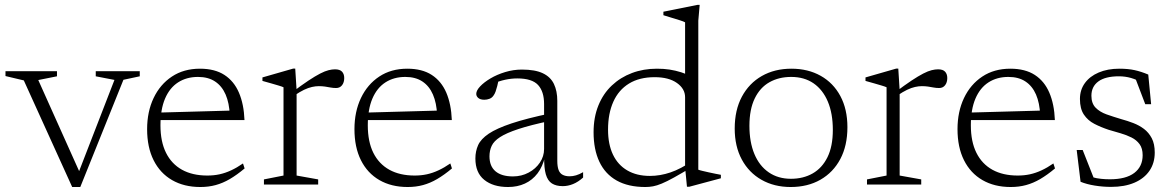

<svg xmlns="http://www.w3.org/2000/svg" viewBox="-20 -740 4698 770"><path d="M475 -420 302 10H269.5L75.5 -417.5L2 -435V-454.5H208.5V-434L133.5 -419L303.5 -40H292L439 -419.5L364 -434V-454.5H540.5V-434Z M782 -464.5Q841.5 -464.5 880 -439.5Q918.5 -414.5 938.2 -368.5Q958 -322.5 960.5 -258.5H617L615.5 -288.5L924 -297L901.5 -279Q899.5 -327 884.8 -361Q870 -395 842.5 -413.2Q815 -431.5 774 -431.5Q728.5 -431.5 694.5 -409.8Q660.5 -388 642 -344.8Q623.5 -301.5 623.5 -237.5Q623.5 -172 645.8 -127.2Q668 -82.5 710 -59.2Q752 -36 811.5 -36Q837.5 -36 860.5 -41Q883.5 -46 906.8 -56.8Q930 -67.5 954.5 -84.5L961 -64.5Q930 -38.5 901.8 -22Q873.5 -5.5 845 2.2Q816.5 10 783.5 10Q718 10 670 -17.8Q622 -45.5 596 -97.5Q570 -149.5 570 -222Q570 -292 596 -346.8Q622 -401.5 669.5 -433Q717 -464.5 782 -464.5Z M1323.5 -462Q1343 -462 1351.8 -452.5Q1360.5 -443 1360.5 -427Q1360.5 -409.5 1351.8 -398.2Q1343 -387 1328 -387Q1316.5 -387 1305.8 -389Q1295 -391 1283.5 -392.8Q1272 -394.5 1258.5 -394.5Q1245.5 -394.5 1231 -391.2Q1216.5 -388 1199.2 -379.8Q1182 -371.5 1161.5 -357.5L1151 -369.5Q1189.5 -398.5 1217 -416.8Q1244.5 -435 1264 -445Q1283.5 -455 1297.8 -458.5Q1312 -462 1323.5 -462ZM1169.5 -378V-36L1256 -20.5V0H1038.5V-20.5L1117 -36V-390Q1110.5 -393 1097.8 -396.8Q1085 -400.5 1068 -405.5Q1051 -410.5 1032.5 -415.5V-429.5L1156 -465H1164Z M1613.5 -464.5Q1673 -464.5 1711.5 -439.5Q1750 -414.5 1769.8 -368.5Q1789.5 -322.5 1792 -258.5H1448.5L1447 -288.5L1755.5 -297L1733 -279Q1731 -327 1716.2 -361Q1701.5 -395 1674 -413.2Q1646.5 -431.5 1605.5 -431.5Q1560 -431.5 1526 -409.8Q1492 -388 1473.5 -344.8Q1455 -301.5 1455 -237.5Q1455 -172 1477.2 -127.2Q1499.5 -82.5 1541.5 -59.2Q1583.5 -36 1643 -36Q1669 -36 1692 -41Q1715 -46 1738.2 -56.8Q1761.5 -67.5 1786 -84.5L1792.5 -64.5Q1761.5 -38.5 1733.2 -22Q1705 -5.5 1676.5 2.2Q1648 10 1615 10Q1549.5 10 1501.5 -17.8Q1453.5 -45.5 1427.5 -97.5Q1401.5 -149.5 1401.5 -222Q1401.5 -292 1427.5 -346.8Q1453.5 -401.5 1501 -433Q1548.5 -464.5 1613.5 -464.5Z M2188.5 -285.5 2187.5 -255.5Q2107.5 -238.5 2059 -222.5Q2010.5 -206.5 1985.5 -190.2Q1960.5 -174 1951.8 -155Q1943 -136 1943 -113Q1943 -73.5 1967.2 -53Q1991.5 -32.5 2037 -32.5Q2071.5 -32.5 2100 -47.8Q2128.5 -63 2145.2 -88Q2162 -113 2162 -142.5V-323Q2162 -373 2137.8 -399.2Q2113.5 -425.5 2054.5 -425.5Q2030.5 -425.5 2006 -420.2Q1981.5 -415 1953.5 -403L1980.5 -423Q1977.5 -408 1974.2 -395.2Q1971 -382.5 1967.5 -372.8Q1964 -363 1959 -356.5Q1953 -347.5 1943 -343.8Q1933 -340 1922.5 -340Q1906.5 -340 1898.2 -347Q1890 -354 1890 -363.5Q1890 -377 1905.5 -393.5Q1921 -410 1947 -425.5Q1973 -441 2006 -451Q2039 -461 2073 -461Q2126 -461 2157 -446.2Q2188 -431.5 2201.5 -403.2Q2215 -375 2215 -335.5V-95.5Q2215 -72 2220.2 -58.2Q2225.5 -44.5 2236.8 -38.8Q2248 -33 2264.5 -33Q2277 -33 2290 -36.8Q2303 -40.5 2318.5 -49.5V-28Q2298.5 -10 2278 -1.8Q2257.5 6.5 2237 6.5Q2210.5 6.5 2193.5 -4.2Q2176.5 -15 2169 -40.8Q2161.5 -66.5 2162.5 -111.5L2166 -113Q2156.5 -72 2135.8 -44.8Q2115 -17.5 2085 -3.8Q2055 10 2017.5 10Q1957.5 10 1922 -18.8Q1886.5 -47.5 1886.5 -104.5Q1886.5 -133.5 1897.5 -158Q1908.5 -182.5 1940 -203.8Q1971.5 -225 2031.2 -245Q2091 -265 2188.5 -285.5Z M2727.5 -350Q2727.5 -384 2694.8 -407.2Q2662 -430.5 2605.5 -430.5Q2544.5 -430.5 2502.8 -405Q2461 -379.5 2439.8 -332.2Q2418.5 -285 2418.5 -220Q2418.5 -161.5 2438.2 -120Q2458 -78.5 2495.8 -56.5Q2533.5 -34.5 2586.5 -34.5Q2627.5 -34.5 2668.8 -48.5Q2710 -62.5 2757 -94.5V-71Q2712.5 -44.5 2683.2 -28.2Q2654 -12 2634 -3.8Q2614 4.5 2599 7.2Q2584 10 2568 10Q2499.5 10 2453.2 -16Q2407 -42 2383.8 -91.2Q2360.5 -140.5 2360.5 -209.5Q2360.5 -269.5 2379.8 -317Q2399 -364.5 2433.8 -397.2Q2468.5 -430 2514.5 -447.2Q2560.5 -464.5 2614.5 -464.5Q2642 -464.5 2665.2 -461Q2688.5 -457.5 2712.2 -450Q2736 -442.5 2764 -428.5L2727.5 -398V-650.5Q2721.5 -654 2706.2 -658.8Q2691 -663.5 2673 -669Q2655 -674.5 2640.5 -679V-693L2777.5 -720.5H2786L2780.5 -657V-59.5Q2785 -57.5 2796.5 -54.8Q2808 -52 2822.5 -48.8Q2837 -45.5 2850 -43Q2863 -40.5 2871 -39V-25L2744 9H2735L2727.5 -68.5Z M3152 -23Q3201.5 -23 3239.2 -44.5Q3277 -66 3298.5 -109.5Q3320 -153 3320 -219Q3320 -285 3300 -332.5Q3280 -380 3242.8 -405.8Q3205.5 -431.5 3153 -431.5Q3103.5 -431.5 3065.8 -410.2Q3028 -389 3006.8 -345.2Q2985.5 -301.5 2985.5 -235.5Q2985.5 -170 3005.5 -122.2Q3025.5 -74.5 3063 -48.8Q3100.5 -23 3152 -23ZM3151 10Q3085 10 3034.2 -18.8Q2983.5 -47.5 2955 -100.2Q2926.5 -153 2926.5 -224.5Q2926.5 -298.5 2955.2 -352.2Q2984 -406 3035.2 -435.2Q3086.5 -464.5 3154 -464.5Q3220.5 -464.5 3271.2 -436Q3322 -407.5 3350.2 -354.8Q3378.5 -302 3378.5 -230Q3378.5 -156 3350 -102.2Q3321.5 -48.5 3270.2 -19.2Q3219 10 3151 10Z M3742 -462Q3761.5 -462 3770.2 -452.5Q3779 -443 3779 -427Q3779 -409.5 3770.2 -398.2Q3761.5 -387 3746.5 -387Q3735 -387 3724.2 -389Q3713.5 -391 3702 -392.8Q3690.5 -394.5 3677 -394.5Q3664 -394.5 3649.5 -391.2Q3635 -388 3617.8 -379.8Q3600.5 -371.5 3580 -357.5L3569.5 -369.5Q3608 -398.5 3635.5 -416.8Q3663 -435 3682.5 -445Q3702 -455 3716.2 -458.5Q3730.5 -462 3742 -462ZM3588 -378V-36L3674.5 -20.5V0H3457V-20.5L3535.5 -36V-390Q3529 -393 3516.2 -396.8Q3503.5 -400.5 3486.5 -405.5Q3469.5 -410.5 3451 -415.5V-429.5L3574.5 -465H3582.5Z M4032 -464.5Q4091.5 -464.5 4130 -439.5Q4168.5 -414.5 4188.2 -368.5Q4208 -322.5 4210.5 -258.5H3867L3865.5 -288.5L4174 -297L4151.5 -279Q4149.5 -327 4134.8 -361Q4120 -395 4092.5 -413.2Q4065 -431.5 4024 -431.5Q3978.5 -431.5 3944.5 -409.8Q3910.5 -388 3892 -344.8Q3873.5 -301.5 3873.5 -237.5Q3873.5 -172 3895.8 -127.2Q3918 -82.5 3960 -59.2Q4002 -36 4061.5 -36Q4087.5 -36 4110.5 -41Q4133.5 -46 4156.8 -56.8Q4180 -67.5 4204.5 -84.5L4211 -64.5Q4180 -38.5 4151.8 -22Q4123.5 -5.5 4095 2.2Q4066.5 10 4033.5 10Q3968 10 3920 -17.8Q3872 -45.5 3846 -97.5Q3820 -149.5 3820 -222Q3820 -292 3846 -346.8Q3872 -401.5 3919.5 -433Q3967 -464.5 4032 -464.5Z M4469 -464.5Q4503.5 -464.5 4530 -458.8Q4556.5 -453 4585 -441L4596.5 -322H4573L4528 -440L4568.5 -403.5Q4540 -420.5 4516.2 -427.2Q4492.5 -434 4467.5 -434Q4413 -434 4385 -413.5Q4357 -393 4357 -356Q4357 -325.5 4373.8 -308.2Q4390.5 -291 4418 -281.2Q4445.5 -271.5 4477.5 -262Q4501.5 -255.5 4525 -246.5Q4548.5 -237.5 4567.8 -223Q4587 -208.5 4599 -185.8Q4611 -163 4611 -128Q4611 -86 4589.8 -55Q4568.5 -24 4529.2 -7.2Q4490 9.5 4436 9.5Q4402.5 9.5 4370.2 4.2Q4338 -1 4313.5 -11L4298 -138.5H4322L4372.5 -10.5L4329.5 -41.5Q4345 -34 4361.8 -29.2Q4378.5 -24.5 4396 -22.8Q4413.5 -21 4431 -21Q4495.5 -21 4529 -46.5Q4562.5 -72 4562.5 -117.5Q4562.5 -145 4550.2 -161.8Q4538 -178.5 4518 -188.5Q4498 -198.5 4474 -205.5Q4450 -212.5 4426 -219.5Q4394.5 -230 4368.5 -243.5Q4342.5 -257 4326.8 -280.5Q4311 -304 4311 -343Q4311 -379.5 4330.8 -406.8Q4350.5 -434 4386.2 -449.2Q4422 -464.5 4469 -464.5Z"/></svg>

Font: Newsreader Light
Style: Regular
Weight: 300
Designer: Hugues Gentile
Foundry: Production Type
Version: Version 1.003